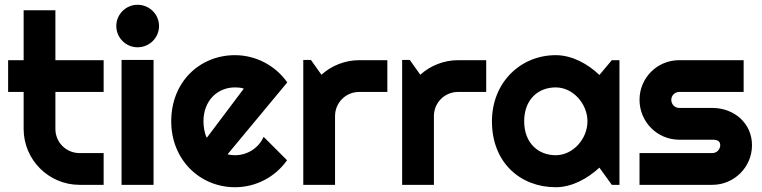

<svg xmlns="http://www.w3.org/2000/svg" viewBox="-20 -774 3189 804"><path d="M414 0V-133H313C257 -133 212 -178 212 -234V-389H414V-522H212V-731H79V-522H14V-389H79V-234C79 -105 184 0 313 0Z M646 -665C646 -714 606 -754 556 -754C507 -754 467 -714 467 -665C467 -616 507 -576 556 -576C606 -576 646 -616 646 -665ZM623 -523H489V0H623Z M1183 -429C1133 -500 1051 -543 964 -543C817 -543 697 -432 697 -266C697 -105 817 10 964 10C1051 10 1132 -32 1182 -103L1084 -201C1063 -154 1016 -124 964 -124C954 -124 943 -125 933 -128ZM846 -197C836 -215 832 -246 832 -266C832 -353 891 -408 964 -408C977 -408 989 -407 1001 -403Z M1383 -288C1383 -344 1428 -389 1484 -389H1602V-522H1484C1426 -522 1369 -500 1326 -461L1282 -523H1250V0H1383Z M1797 -288C1797 -344 1842 -389 1898 -389H2016V-522H1898C1840 -522 1783 -500 1740 -461L1696 -523H1664V0H1797Z M2574 -522H2542L2490 -460C2441 -507 2375 -543 2307 -543C2160 -543 2040 -429 2040 -266C2040 -92 2160 10 2307 10C2375 10 2440 -26 2490 -72L2542 0H2574ZM2440 -266C2440 -193 2380 -124 2307 -124C2234 -124 2175 -175 2175 -266C2175 -358 2234 -408 2307 -408C2380 -408 2440 -339 2440 -266Z M2963 0C3054 0 3129 -74 3129 -166C3129 -258 3054 -322 2963 -322H2824C2806 -322 2791 -337 2791 -356C2791 -374 2806 -389 2824 -389H3094V-522H2824C2732 -522 2658 -448 2658 -356C2658 -264 2732 -189 2824 -189H2963C2981 -189 2996 -185 2996 -166C2996 -148 2981 -133 2963 -133H2658V0H2963Z"/></svg>

Font: Righteous
Style: Regular
Weight: 400
Designer: Astigmatic (AOETI)
Foundry: Astigmatic (AOETI)
Version: Version 1.000